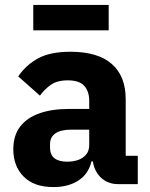

<svg xmlns="http://www.w3.org/2000/svg" viewBox="-20 -747 609 779"><path d="M539 0H457Q430 0 406.5 -13.5Q383 -27 369 -53.5Q355 -80 355 -117V-130L387 -92H351Q339 -41 298 -14.5Q257 12 197 12Q118 12 76 -30.5Q34 -73 34 -141Q34 -197 61.5 -233Q89 -269 139.5 -287Q190 -305 259 -305H342V-338Q342 -376 322 -398.5Q302 -421 255 -421Q211 -421 185 -402Q159 -383 142 -359L54 -437Q86 -484 135 -510.5Q184 -537 266 -537Q377 -537 433.5 -487.5Q490 -438 490 -345V-115H539ZM342 -221H270Q227 -221 205 -206Q183 -191 183 -162V-147Q183 -119 201 -105Q219 -91 252 -91Q277 -91 297 -98Q317 -105 329.5 -120Q342 -135 342 -159ZM115 -624V-727H421V-624Z"/></svg>

Font: IBM Plex Sans Var
Style: Regular
Weight: 400
Designer: Mike Abbink, Paul van der Laan, Pieter van Rosmalen
Foundry: Bold Monday
Version: Version 3.000